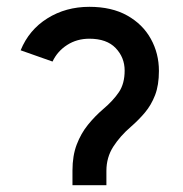

<svg xmlns="http://www.w3.org/2000/svg" viewBox="-20 -543 536 563"><path d="M192.5 0V-43Q192.5 -86.5 205 -119.2Q217.5 -152 238 -177.2Q258.5 -202.5 282.5 -223Q312 -248 328.8 -273Q345.5 -298 345.5 -336Q345.5 -374.5 319.2 -402Q293 -429.5 242 -429.5Q205.5 -429.5 177 -411.2Q148.5 -393 134 -362.5L40.5 -395.5Q65 -455.5 119 -489.2Q173 -523 242 -523Q307.5 -523 353 -497.5Q398.5 -472 422.2 -429.2Q446 -386.5 446 -335Q446 -293.5 434.8 -264.2Q423.5 -235 405 -213Q386.5 -191 364 -171.5Q332.5 -144.5 312.2 -113Q292 -81.5 292 -42V0Z"/></svg>

Font: Overpass Medium
Style: Regular
Weight: 500
Designer: Delve Withrington, Dave Bailey, Thomas Jockin
Foundry: Delve Fonts LLC
Version: Version 4.000